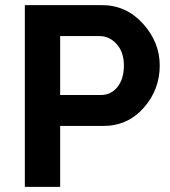

<svg xmlns="http://www.w3.org/2000/svg" viewBox="-20 -730 666 750"><path d="M215 0H77V-710H378Q473 -710 538.5 -637.5Q604 -565 604 -474Q604 -380 541.5 -309Q479 -238 383 -238H215ZM215 -589V-359H375Q414 -359 439 -390.5Q464 -422 464 -474Q464 -526 436 -557.5Q408 -589 369 -589Z"/></svg>

Font: Raleway
Style: Bold
Weight: 700
Designer: Matt McInerney, Pablo Impallari, Rodrigo Fuenzalida
Foundry: Matt McInerney, Pablo Impallari, Rodrigo Fuenzalida
Version: Version 3.000